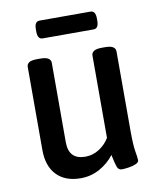

<svg xmlns="http://www.w3.org/2000/svg" viewBox="-79 -748 679 818"><g transform="rotate(-10 260.0 -339.0)"><path d="M205 7Q138 7 101 -31.5Q64 -70 64 -140V-499Q64 -511 74 -518Q84 -525 109 -525H123Q147 -525 157.5 -518Q168 -511 168 -499V-155Q168 -80 240 -80Q272 -80 299.5 -97.5Q327 -115 344 -143V-499Q344 -511 354.5 -518Q365 -525 389 -525H403Q427 -525 437.5 -518Q448 -511 448 -499V-157Q448 -94 453 -65.5Q458 -37 458 -26Q458 -17 444 -11Q430 -5 412 -2.5Q394 0 384 0Q369 0 363.5 -14.5Q358 -29 350 -68Q325 -35 287 -14Q249 7 205 7ZM148 -608Q126 -608 126 -641V-652Q126 -685 148 -685H368Q390 -685 390 -652V-641Q390 -608 368 -608Z"/></g></svg>

Font: Asap Semi Condensed Medium
Style: Regular
Weight: 500
Width: 4
Designer: Pablo Cosgaya
Foundry: Omnibus-Type
Version: Version 3.001; ttfautohint (v1.8.4.7-5d5b)